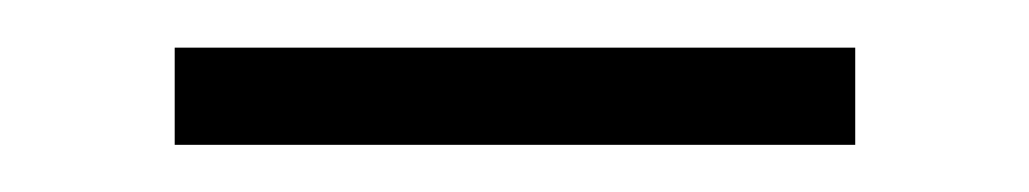

<svg xmlns="http://www.w3.org/2000/svg" viewBox="-20 -337 434 81"><path d="M340.8 -316.9V-275.9H53.7V-316.9Z"/></svg>

Font: Inter Display ExtraLight
Style: Regular
Weight: 200
Designer: Rasmus Andersson
Foundry: rsms
Version: Version 4.000;git-a52131595